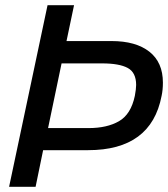

<svg xmlns="http://www.w3.org/2000/svg" viewBox="-20 -719 647 739"><path d="M163 -699H265L236 -561H409Q503 -561 555 -520Q607 -479 607 -401Q607 -373 602 -350Q562 -141 319 -141H146L117 0H15ZM321 -226Q392 -226 438 -252.5Q484 -279 499 -350Q504 -377 504 -392Q504 -440 471.5 -457.5Q439 -475 373 -475H217L165 -226Z"/></svg>

Font: Prompt
Style: Italic
Weight: 400
Italic angle: -12°
Designer: Katatrad Team
Foundry: CadsonDemak
Version: Version 1.001